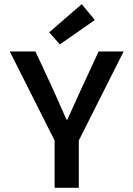

<svg xmlns="http://www.w3.org/2000/svg" viewBox="-20 -901 640 921"><path d="M242 0V-227L27 -654H150L232 -478Q258 -421 299 -327H303Q306 -335 332.5 -392Q359 -449 372 -479L453 -654H573L358 -227V0ZM267 -688 216 -746 372 -881 435 -805Z"/></svg>

Font: TypoPRO Source Code Pro
Style: Regular
Weight: 600
Monospace: yes
Designer: Paul D. Hunt, Teo Tuominen
Foundry: Adobe Systems Incorporated
Version: Version 2.010;PS 1.0;hotconv 1.0.84;makeotf.lib2.5.63406